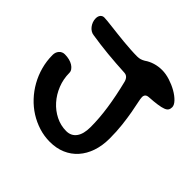

<svg xmlns="http://www.w3.org/2000/svg" viewBox="-156 -645 878 878"><g transform="rotate(45 283.0 -206.0)"><path d="M79.1 -395Q69.3 -396 60.5 -401.4Q51.8 -406.7 45.2 -415.3Q38.6 -423.8 34.7 -434.3Q30.8 -444.8 30.8 -456.1Q30.8 -470.2 37.8 -478.5Q44.9 -486.8 56.2 -486.8Q62.5 -486.8 76.7 -485.4Q90.8 -483.9 110.1 -481.7Q129.4 -479.5 152.1 -476.8Q174.8 -474.1 198.5 -471.9Q222.2 -469.7 245.1 -468.3Q268.1 -466.8 288.1 -466.8Q299.3 -466.8 308.3 -469.5Q317.4 -472.2 327.1 -478Q344.2 -490.2 366.5 -497.1Q388.7 -503.9 413.1 -503.9Q437 -503.9 463.9 -495.4Q490.7 -486.8 513.4 -473.9Q536.1 -460.9 551 -445.3Q565.9 -429.7 565.9 -416Q565.9 -405.3 561.3 -397.9Q556.6 -390.6 544.4 -386Q532.2 -381.3 511 -378.2Q489.7 -375 457 -373Q445.8 -372.1 440.4 -366.5Q435.1 -360.8 435.1 -351.1Q435.1 -342.3 439.7 -321Q444.3 -299.8 450 -268.8Q455.6 -237.8 460.2 -198Q464.8 -158.2 464.8 -112.8Q464.8 -66.4 451.9 -28.6Q439 9.3 415 36.1Q391.1 63 357.4 77.4Q323.7 91.8 282.2 91.8Q245.6 91.8 211.2 81.1Q176.8 70.3 146.5 51.3Q116.2 32.2 91.1 5.4Q65.9 -21.5 47.9 -53.7Q29.8 -85.9 19.8 -122.6Q9.8 -159.2 9.8 -198.2Q9.8 -216.3 20.5 -228.3Q31.2 -240.2 47.9 -240.2Q63 -240.2 76.7 -236.8Q90.3 -233.4 100.3 -227.1Q110.4 -220.7 116.2 -212.4Q122.1 -204.1 122.1 -194.8Q122.1 -155.3 136.5 -119.1Q150.9 -83 175.3 -55.7Q199.7 -28.3 231.9 -12.2Q264.2 3.9 299.8 3.9Q331.5 3.9 348.9 -19.8Q366.2 -43.5 366.2 -87.9Q366.2 -144 356.9 -207.3Q347.7 -270.5 329.1 -345.2Q321.8 -371.6 299.8 -373Q241.2 -376 186 -381.3Q130.9 -386.7 79.1 -395Z"/></g></svg>

Font: Gochi Hand
Style: Regular
Weight: 400
Designer: Juan Pablo del Peral
Foundry: Juan Pablo del Peral
Version: Version 1.001